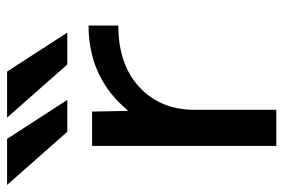

<svg xmlns="http://www.w3.org/2000/svg" viewBox="-187 -651 800 542"><g transform="rotate(-90 213.0 -380.0)"><path d="M412 -530V-446Q302 -446 238 -386.5Q174 -327 174 -230V0H72V-520H169L171 -420H173Q265 -530 412 -530ZM92 -760 202 -590H112L-38 -760ZM282 -760 392 -590H302L152 -760Z"/></g></svg>

Font: Mplus 1p Medium
Style: Regular
Weight: 500
Version: Version 1.061